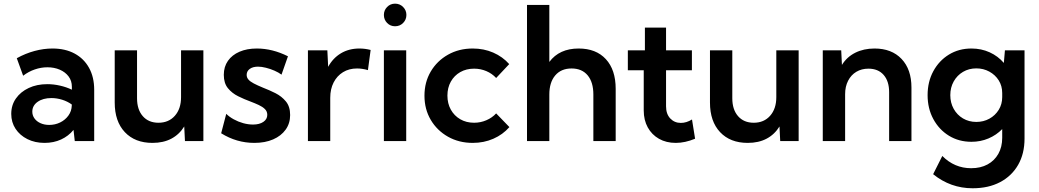

<svg xmlns="http://www.w3.org/2000/svg" viewBox="-20 -759 5592 1033"><path d="M486.8 0H382.3L375.5 -60.1Q348.6 -26.9 308.6 -8.5Q268.6 9.8 219.7 9.8Q168 9.8 127.4 -10.5Q86.9 -30.8 63.7 -65.9Q40.5 -101.1 40.5 -146Q40.5 -193.4 65.7 -229.2Q90.8 -265.1 134.5 -285.6Q178.2 -306.2 234.4 -306.2Q268.6 -306.2 303 -298.3Q337.4 -290.5 366.7 -276.4V-292Q366.7 -324.2 349.1 -347.7Q331.5 -371.1 301.8 -384Q272 -397 234.9 -397Q201.2 -397 167.5 -385.5Q133.8 -374 104.5 -351.6L70.3 -445.8Q117.2 -471.7 166.3 -484.9Q215.3 -498 262.2 -498Q331.1 -498 381.3 -470.9Q431.6 -443.8 459.2 -393.8Q486.8 -343.8 486.8 -275.9ZM244.6 -86.9Q276.4 -86.9 303.5 -100.1Q330.6 -113.3 347.9 -137Q365.2 -160.6 366.2 -191.4V-196.8Q343.3 -213.4 314.5 -222.4Q285.6 -231.4 256.3 -231.4Q211.4 -231.4 182.6 -211.2Q153.8 -190.9 153.8 -158.2Q153.8 -138.2 165.5 -121.8Q177.2 -105.5 198 -96.2Q218.8 -86.9 244.6 -86.9Z M1074.2 0H975.1L971.2 -78.6Q944.8 -35.6 901.9 -12.9Q858.9 9.8 800.3 9.8Q706.1 9.8 651.6 -48.1Q597.2 -106 597.2 -207.5V-488.3H717.3V-230.5Q717.3 -169.4 748.3 -134Q779.3 -98.6 832.5 -98.6Q887.7 -98.6 920.9 -136.2Q954.1 -173.8 954.1 -236.3V-488.3H1074.2Z M1169.9 -42 1197.3 -146.5Q1213.4 -130.4 1237.3 -117.2Q1261.2 -104 1288.3 -96.4Q1315.4 -88.9 1341.3 -88.9Q1376 -88.9 1397 -103.3Q1418 -117.7 1418 -141.1Q1418 -159.7 1405.3 -172.1Q1392.6 -184.6 1372.1 -194.1Q1351.6 -203.6 1327.1 -212.9Q1294.9 -224.6 1261.7 -241Q1228.5 -257.3 1206.3 -284.4Q1184.1 -311.5 1184.1 -356.4Q1184.1 -399.9 1206.3 -431.6Q1228.5 -463.4 1268.6 -480.7Q1308.6 -498 1361.8 -498Q1445.8 -498 1529.3 -456.1L1494.6 -357.4Q1479 -369.1 1456.5 -378.9Q1434.1 -388.7 1410.6 -394.5Q1387.2 -400.4 1368.2 -400.4Q1340.3 -400.4 1323.7 -388.2Q1307.1 -376 1307.1 -356Q1307.1 -342.3 1316.4 -331.3Q1325.7 -320.3 1345.2 -310.1Q1364.7 -299.8 1395.5 -287.1Q1428.7 -274.4 1462.2 -257.6Q1495.6 -240.7 1518.3 -213.1Q1541 -185.5 1541 -140.1Q1541 -95.2 1516.8 -61.5Q1492.7 -27.8 1449.5 -9Q1406.2 9.8 1348.6 9.8Q1252.9 9.8 1169.9 -42Z M1756.8 0H1636.7V-488.3H1741.2L1745.6 -399.4Q1771 -446.3 1814.2 -472.2Q1857.4 -498 1913.6 -498Q1928.2 -498 1943.6 -496.1Q1959 -494.1 1974.1 -490.2L1959.5 -381.8Q1929.2 -390.6 1900.9 -390.6Q1857.9 -390.6 1825.4 -370.6Q1793 -350.6 1774.9 -315.2Q1756.8 -279.8 1756.8 -232.9Z M2105.5 -617.7Q2080.1 -617.7 2062.7 -635.5Q2045.4 -653.3 2045.4 -678.7Q2045.4 -703.6 2062.7 -721.4Q2080.1 -739.3 2105.5 -739.3Q2131.3 -739.3 2148.9 -721.4Q2166.5 -703.6 2166.5 -678.7Q2166.5 -653.3 2148.9 -635.5Q2131.3 -617.7 2105.5 -617.7ZM2165.5 0H2045.4V-488.3H2165.5Z M2720.7 -75.2Q2685.1 -34.7 2634.3 -12.5Q2583.5 9.8 2523.4 9.8Q2449.2 9.8 2390.4 -23.4Q2331.5 -56.6 2297.6 -114Q2263.7 -171.4 2263.7 -244.1Q2263.7 -316.9 2297.6 -374.3Q2331.5 -431.6 2390.4 -464.8Q2449.2 -498 2523.4 -498Q2583 -498 2633.5 -476.1Q2684.1 -454.1 2719.7 -414.1L2649.4 -339.4Q2627.4 -363.3 2596.4 -376.5Q2565.4 -389.6 2530.8 -389.6Q2488.8 -389.6 2456.3 -371.1Q2423.8 -352.5 2405.5 -319.8Q2387.2 -287.1 2387.2 -244.6Q2387.2 -202.1 2405.5 -169.2Q2423.8 -136.2 2456.3 -117.4Q2488.8 -98.6 2530.8 -98.6Q2565.4 -98.6 2596.7 -112.1Q2627.9 -125.5 2649.4 -148.9Z M2815.4 0V-732.4H2935.5V-425.8Q2989.3 -498 3093.3 -498Q3187 -498 3239.7 -440.7Q3292.5 -383.3 3292.5 -281.2V0H3172.4V-250.5Q3172.4 -316.9 3141.6 -353.8Q3110.8 -390.6 3055.2 -390.6Q2999 -390.6 2967.3 -353.3Q2935.5 -315.9 2935.5 -250.5V0Z M3719.7 -12.7Q3666 9.8 3615.7 9.8Q3564.5 9.8 3525.6 -12.2Q3486.8 -34.2 3465.1 -73.5Q3443.4 -112.8 3443.4 -165V-380.9H3357.9V-488.3H3449.7V-610.4H3563.5V-488.3H3702.6V-380.9H3563.5V-187Q3563.5 -145.5 3586.2 -121.6Q3608.9 -97.7 3643.1 -97.7Q3673.3 -97.7 3703.1 -116.2Z M4276.9 0H4177.7L4173.8 -78.6Q4147.5 -35.6 4104.5 -12.9Q4061.5 9.8 4002.9 9.8Q3908.7 9.8 3854.2 -48.1Q3799.8 -106 3799.8 -207.5V-488.3H3919.9V-230.5Q3919.9 -169.4 3950.9 -134Q3981.9 -98.6 4035.2 -98.6Q4090.3 -98.6 4123.5 -136.2Q4156.7 -173.8 4156.7 -236.3V-488.3H4276.9Z M4883.8 0H4763.7V-263.2Q4763.7 -322.3 4734.1 -356Q4704.6 -389.6 4652.3 -389.6Q4615.7 -389.6 4587.4 -372.8Q4559.1 -356 4543 -324.7Q4526.9 -293.5 4526.9 -252V0H4406.7V-488.3H4505.9L4509.8 -409.7Q4536.1 -452.6 4581.5 -475.3Q4627 -498 4685.1 -498Q4777.3 -498 4830.6 -441.9Q4883.8 -385.7 4883.8 -288.1Z M5206.5 3.9Q5138.7 3.9 5085.4 -28.8Q5032.2 -61.5 5001.5 -118.4Q4970.7 -175.3 4970.7 -247.1Q4970.7 -319.3 5001.5 -376Q5032.2 -432.6 5085.4 -465.3Q5138.7 -498 5206.5 -498Q5259.8 -498 5304.7 -477.5Q5349.6 -457 5380.9 -420.4L5386.7 -488.3H5492.2V-13.2Q5492.2 67.9 5457.8 127.9Q5423.3 188 5360.8 220.9Q5298.3 253.9 5212.9 253.9Q5094.2 253.9 5000.5 178.2L5049.8 80.1Q5115.2 146 5205.1 146Q5255.9 146 5293.2 125.7Q5330.6 105.5 5351.3 68.6Q5372.1 31.7 5372.1 -17.6V-64.5Q5340.8 -32.2 5298.3 -14.2Q5255.9 3.9 5206.5 3.9ZM5232.9 -103Q5271.5 -103 5303 -120.4Q5334.5 -137.7 5353.3 -168Q5372.1 -198.2 5372.1 -236.8V-258.3Q5372.1 -296.9 5353.3 -326.7Q5334.5 -356.4 5302.7 -373.8Q5271 -391.1 5232.9 -391.1Q5192.9 -391.1 5161.1 -372.3Q5129.4 -353.5 5111.1 -320.8Q5092.8 -288.1 5092.8 -247.1Q5092.8 -206.1 5111.1 -173.3Q5129.4 -140.6 5161.1 -121.8Q5192.9 -103 5232.9 -103Z"/></svg>

Font: Kumbh Sans SemiBold
Style: Regular
Weight: 600
Version: Version 1.005